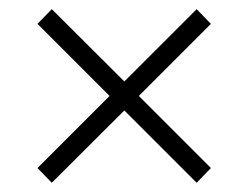

<svg xmlns="http://www.w3.org/2000/svg" viewBox="-20 -456 543 420"><path d="M441.4 -403.8 410.2 -436 252 -277.8 93.3 -436 62 -403.8 219.7 -246.1 62 -88.4 93.3 -56.2 252 -214.4 410.2 -56.2 441.4 -88.4 283.7 -246.1Z"/></svg>

Font: Now Light
Style: Regular
Weight: 300
Designer: Alfredo Marco Pradil
Foundry: Alfredo Marco Pradil
Version: Version 1.200;hotconv 1.0.109;makeotfexe 2.5.65596